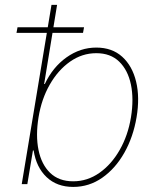

<svg xmlns="http://www.w3.org/2000/svg" viewBox="-20 -747 638 779"><path d="M68.2 0 188.9 -727.3H211.6L159.1 -406.2H161.9Q193.9 -474.4 249.8 -514.2Q305.8 -554 370.7 -554Q434.7 -554 475.9 -516.7Q517 -479.4 532.3 -415.5Q547.6 -351.6 534.1 -271.3Q520.6 -191.1 484.4 -127.1Q448.2 -63.2 394.9 -25.9Q341.6 11.4 277 11.4Q210.9 11.4 169 -28.4Q127.1 -68.2 116.5 -136.4H113.6L90.9 0ZM136.4 -271.3Q124.3 -197.4 136.2 -138.7Q148.1 -79.9 183.4 -45.6Q218.8 -11.4 277 -11.4Q334.5 -11.4 383.3 -45.6Q432.2 -79.9 465.7 -138.7Q499.3 -197.4 511.4 -271.3Q523.4 -345.2 511.2 -403.9Q498.9 -462.7 463.6 -497Q428.3 -531.2 370.7 -531.2Q313.2 -531.2 264.4 -497Q215.6 -462.7 182 -403.9Q148.4 -345.2 136.4 -271.3ZM46.9 -613.6 51.1 -636.4H321L316.8 -613.6Z"/></svg>

Font: Inter Thin  BETA
Style: Italic
Weight: 100
Italic angle: -9.39999°
Designer: Rasmus Andersson
Foundry: rsms
Version: Version 3.011;git-f93a4a705